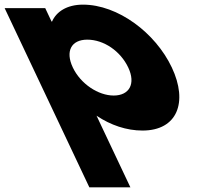

<svg xmlns="http://www.w3.org/2000/svg" viewBox="-190 -548 955 828"><path d="M551 -257C480.1 -407 317.9 -528 167.9 -528C97.9 -528 52.5 -497 34.4 -455H32.4L5 -513H-170L195.4 260H372.4L226.3 -49C287.7 -8 355.6 15 424.6 15C574.6 15 621.9 -107 551 -257ZM363 -257C396.6 -186 367.2 -136 300.2 -136C234.2 -136 157.6 -186 124 -257C90.9 -327 117.3 -377 186.3 -377C258.3 -377 329.9 -327 363 -257Z"/></svg>

Font: Hussar
Style: BdOpOblFive
Weight: 700
Foundry: Cannot Into Space Fonts
Version: Version 2.00